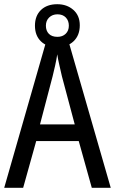

<svg xmlns="http://www.w3.org/2000/svg" viewBox="-20 -892 547 912"><path d="M416 0 354 -222H152L90 0H0L205 -715H300L506 0ZM274 -530Q269 -553 262 -582.5Q255 -612 252 -634Q248 -608 242 -581Q236 -554 230 -530L170 -301H335ZM252 -668Q203 -668 174.5 -695.5Q146 -723 146 -770Q146 -817 174.5 -844.5Q203 -872 252 -872Q298 -872 328.5 -845Q359 -818 359 -772Q359 -724 329.5 -696Q300 -668 252 -668ZM253 -717Q277 -717 292 -731.5Q307 -746 307 -770Q307 -794 292.5 -809Q278 -824 253 -824Q229 -824 213.5 -809Q198 -794 198 -770Q198 -746 212 -731.5Q226 -717 253 -717Z"/></svg>

Font: Noto Sans Hebrew Condensed
Style: Regular
Weight: 400
Width: 3
Designer: Monotype Design Team
Foundry: Monotype Imaging Inc.
Version: Version 2.004; ttfautohint (v1.8.4.7-5d5b)